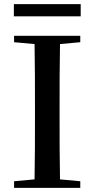

<svg xmlns="http://www.w3.org/2000/svg" viewBox="-20 -908 457 928"><path d="M47 -829H370V-888H47ZM48 -704 147 -695C149 -595 149 -495 149 -393V-342C149 -241 149 -140 147 -41L48 -32V0H368V-32L270 -41C268 -141 268 -242 268 -343V-393C268 -494 268 -596 270 -695L368 -704V-735H48Z"/></svg>

Font: Noto Serif CJK JP SemiBold
Style: Regular
Weight: 600
Designer: Ryoko NISHIZUKA 西塚涼子 (kana & ideographs); Frank Grießhammer (Latin, Greek & Cyrillic); Wenlong ZHANG 张文龙 (bopomofo); San
Foundry: Adobe
Version: Version 2.001;hotconv 1.1.0;makeotfexe 2.6.0